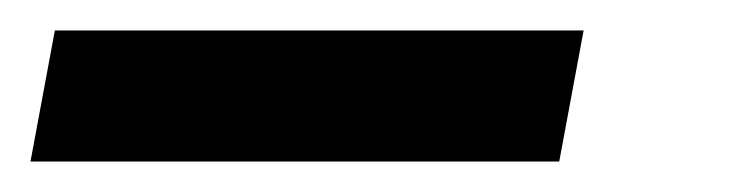

<svg xmlns="http://www.w3.org/2000/svg" viewBox="-119 203 486 126"><path d="M-83 223H264L248 309H-99Z"/></svg>

Font: Sarabun SemiBold
Style: Italic
Weight: 600
Italic angle: -10°
Designer: Suppakit Chalermlarp | Katatrad Co.,Ltd.
Foundry: Cadson Demak Co.,Ltd.
Version: Version 1.000; ttfautohint (v1.6)